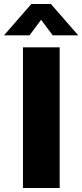

<svg xmlns="http://www.w3.org/2000/svg" viewBox="-51 -942 412 962"><path d="M64 0V-705H248V0ZM97 -765H-31L106 -922H204L341 -765H213L155 -843Z"/></svg>

Font: wassup Sans
Style: Black
Weight: 900
Version: Version 2.001